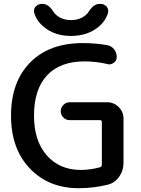

<svg xmlns="http://www.w3.org/2000/svg" viewBox="-20 -987 733 995"><path d="M157.2 -920.9Q156.2 -926.8 156.2 -930.7Q156.2 -943.4 165 -953.1Q177.7 -966.8 197.3 -966.8H201.2Q230.5 -966.8 255.9 -927.7Q262.7 -916 275.4 -906.2Q305.7 -882.8 348.1 -882.8Q390.6 -882.8 420.9 -906.2Q433.6 -916 440.4 -927.7Q465.8 -966.8 495.1 -966.8H500Q519.5 -966.8 532.2 -953.1Q541 -942.4 541 -930.7Q541 -925.8 540 -920.9Q527.3 -877.9 490.2 -847.7Q433.6 -800.8 348.1 -800.8Q262.7 -800.8 207 -847.7Q169.9 -877.9 157.2 -920.9ZM408.2 -763.7Q474.6 -763.7 536.1 -752.9Q557.6 -749 571.3 -731.4Q585 -713.9 585 -691.4Q585 -672.9 570.3 -662.1Q558.6 -653.3 545.9 -653.3Q542 -653.3 536.1 -655.3Q475.6 -668.9 418 -668.9Q292 -668.9 224.1 -596.7Q156.2 -524.4 156.2 -387.7Q156.2 -256.8 222.7 -181.6Q289.1 -106.4 398.4 -106.4Q448.2 -106.4 498 -120.1Q507.8 -123 507.8 -132.8V-354.5Q507.8 -364.3 498 -364.3H341.8Q322.3 -364.3 308.6 -377.9Q294.9 -391.6 294.9 -410.6Q294.9 -429.7 308.6 -443.4Q322.3 -457 341.8 -457H535.2Q570.3 -457 595.2 -432.1Q620.1 -407.2 620.1 -372.1V-142.6Q620.1 -103.5 598.1 -71.8Q576.2 -40 540 -30.3Q465.8 -11.7 387.7 -11.7Q232.4 -11.7 134.8 -113.8Q37.1 -215.8 37.1 -387.7Q37.1 -562.5 136.2 -663.1Q235.4 -763.7 408.2 -763.7Z"/></svg>

Font: Gen Jyuu GothicX Medium
Style: Regular
Weight: 500
Designer: Ryoko NISHIZUKA (kana &amp; ideographs); Paul D. Hunt (Latin, Greek &amp; Cyrillic); Wenlong ZHANG (bopomofo); Sandoll C
Version: Version 1.058.20140828